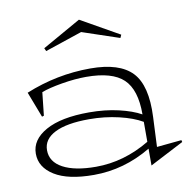

<svg xmlns="http://www.w3.org/2000/svg" viewBox="-75 -708 804 806"><g transform="rotate(-10 327.0 -305.0)"><path d="M37.1 -109.9Q37.1 -169.4 102.3 -205.8Q167.5 -242.2 287.1 -242.2Q355 -242.2 412.6 -228.8Q470.2 -215.3 506.8 -194.8Q507.3 -300.3 459.5 -345.7Q411.6 -391.1 300.8 -391.1Q252.9 -391.1 196.8 -381.6Q140.6 -372.1 108.9 -359.9L98.1 -261.2L89.8 -258.8L47.9 -368.2Q181.2 -422.9 324.2 -422.9Q448.7 -422.9 502 -366.5Q555.2 -310.1 548.8 -176.8L543 -49.8L648.9 -60.1L650.9 -51.8L506.8 22.9V-48.8Q391.6 20 262.2 20Q152.8 20 95 -15.9Q37.1 -51.8 37.1 -109.9ZM85.9 -116.2Q85.9 -66.4 136.5 -39.3Q187 -12.2 276.9 -12.2Q396.5 -12.2 506.8 -78.1V-163.1Q468.8 -185.5 408.7 -199.7Q348.6 -213.9 282.2 -213.9Q186.5 -213.9 136.2 -188.5Q85.9 -163.1 85.9 -116.2ZM148.9 -540 313 -632.8 477.1 -540 471.2 -526.9 313 -580.1 154.8 -526.9Z"/></g></svg>

Font: Halibut Exp Thin
Style: Regular
Weight: 250
Width: 7
Designer: Matteo Maggi
Foundry: Collletttivo
Version: Version 3.080 | FøM Fix